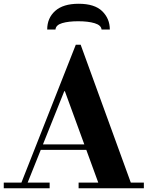

<svg xmlns="http://www.w3.org/2000/svg" viewBox="-35 -1001 785 1021"><path d="M493 -15 310 -516H306L300 -553L368 -763H394L666 -15ZM-15 0V-30H229V0ZM164 -204V-233H508V-204ZM383 0V-30H730V0ZM73 -15 368 -763H394L342 -604L106 -15ZM216 -844Q216 -905 258.5 -943Q301 -981 383 -981Q468 -981 508.5 -941.5Q549 -902 549 -844H505Q503 -867 468.5 -877.5Q434 -888 381 -888Q329 -888 295.5 -878Q262 -868 260 -844Z"/></svg>

Font: Libre Bodoni
Style: Bold
Weight: 700
Designer: Pablo Impallari, Rodrigo Fuenzalida
Foundry: Impallari Type
Version: Version 2.005;gftools[0.9.23]